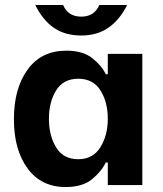

<svg xmlns="http://www.w3.org/2000/svg" viewBox="-20 -745 657 773"><path d="M92 -466Q147 -541 247 -541Q314 -541 352 -510.5Q390 -480 406 -446H414V-528H553V0H414V-91H406Q388 -54 350 -23Q312 8 244 8Q146 8 91 -67Q36 -142 36 -265Q36 -390 92 -466ZM177 -267Q177 -199 206 -151.5Q235 -104 295 -104Q354 -104 384 -152Q414 -200 414 -267Q414 -334 384.5 -381Q355 -428 295 -428Q235 -428 206 -381Q177 -334 177 -267ZM234 -725Q254 -678 307 -678Q360 -678 380 -725H492Q462 -665 416.5 -633.5Q371 -602 307 -602Q242 -602 197 -633Q152 -664 122 -725Z"/></svg>

Font: Lopes Sans
Style: Bold
Weight: 700
Designer: Gabriel Lam, Diego Maldonado
Foundry: TypeRant, Foresti Design
Version: Version 4.000